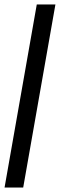

<svg xmlns="http://www.w3.org/2000/svg" viewBox="-60 -731 269 864"><path d="M-39.5 113H44.4L189.4 -711H105.5Z"/></svg>

Font: Anybody Thin
Style: Italic
Weight: 100
Italic angle: -10°
Designer: Tyler Finck
Foundry: Etcetera Type Company
Version: Version 1.114;gftools[0.9.25]